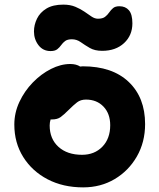

<svg xmlns="http://www.w3.org/2000/svg" viewBox="-20 -799 690 831"><path d="M340 12Q253 12 186 -23Q119 -58 80.5 -119.5Q42 -181 42 -260Q42 -311 64 -358Q86 -405 122 -442Q158 -479 200.5 -500.5Q243 -522 284 -522Q310 -522 327 -511Q333 -512 338 -512Q466 -512 537 -444.5Q608 -377 608 -262Q608 -184 572.5 -122Q537 -60 476.5 -24Q416 12 340 12ZM195 -256Q195 -198 233 -163.5Q271 -129 335 -129Q389 -129 423 -164Q457 -199 457 -257Q457 -307 428 -337.5Q399 -368 352 -368Q329 -368 313.5 -356Q298 -344 278 -324Q256 -302 242 -292Q228 -282 205 -282Q202 -282 199 -282Q195 -269 195 -256ZM199 -578Q166 -578 146.5 -603.5Q127 -629 127 -663Q127 -691 140 -718Q153 -745 181 -762Q209 -779 254 -779Q284 -779 306.5 -769.5Q329 -760 345.5 -748.5Q362 -737 376 -727.5Q390 -718 404 -718Q424 -718 434.5 -726Q445 -734 452.5 -745Q460 -756 469.5 -764Q479 -772 497 -772Q523 -772 538 -754.5Q553 -737 553 -698Q553 -646 517 -612.5Q481 -579 422 -579Q390 -579 368.5 -591.5Q347 -604 329.5 -616.5Q312 -629 291 -629Q272 -629 262 -621.5Q252 -614 245 -604Q238 -594 228 -586Q218 -578 199 -578Z"/></svg>

Font: Shantell Sans Normal
Style: Bold
Weight: 700
Designer: Stephen Nixon, Anya Danilova, Shantell Martin
Foundry: Arrow Type
Version: Version 1.009;[a7da0bfa3]